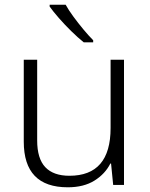

<svg xmlns="http://www.w3.org/2000/svg" viewBox="-20 -786 636 816"><path d="M507 -532V0H461L452 -91H449Q427 -47 381.5 -18.5Q336 10 268 10Q81 10 81 -184V-532H138V-189Q138 -112 172.5 -75.5Q207 -39 275 -39Q450 -39 450 -242V-532ZM259 -766Q271 -744 291.5 -716Q312 -688 334.5 -661Q357 -634 376 -615V-606H336Q311 -626 283 -653.5Q255 -681 230.5 -709Q206 -737 191 -758V-766Z"/></svg>

Font: Noto Sans Lao Light
Style: Regular
Weight: 300
Designer: Monotype Design Team
Foundry: Monotype Imaging Inc.
Version: Version 2.003; ttfautohint (v1.8.4.7-5d5b)